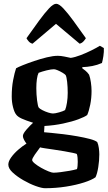

<svg xmlns="http://www.w3.org/2000/svg" viewBox="-20 -795 569 1015"><path d="M218 200Q201 200 169 188.5Q137 177 104 158Q71 139 47.5 117.5Q24 96 24 75Q24 58 39 37Q54 16 76.5 -3.5Q99 -23 120 -36Q114 -43 107.5 -55Q101 -67 101 -76Q101 -88 119.5 -109.5Q138 -131 155 -146Q117 -158 95 -168Q73 -178 65 -190Q56 -201 49 -228Q42 -255 42 -285Q42 -333 49.5 -372Q57 -411 65 -434Q75 -440 101 -450.5Q127 -461 161 -472.5Q195 -484 228 -492Q261 -500 286 -500Q301 -500 320.5 -496Q340 -492 354 -489Q376 -492 406 -503.5Q436 -515 464 -529Q492 -543 508 -553L529 -541Q530 -521 526.5 -498.5Q523 -476 519 -462Q494 -451 468 -446Q442 -441 415 -440V-434Q422 -429 432 -421Q442 -413 451 -400Q457 -384 460.5 -359.5Q464 -335 464 -314Q464 -276 457 -241.5Q450 -207 441 -187Q428 -177 394.5 -164.5Q361 -152 314 -142Q267 -132 215 -129L213 -96Q223 -95 251 -92.5Q279 -90 315.5 -85.5Q352 -81 389 -74.5Q426 -68 454.5 -60.5Q483 -53 494 -44Q500 -31 502.5 -12.5Q505 6 505 21Q505 54 499.5 88.5Q494 123 485 142Q466 156 424.5 169.5Q383 183 329 191.5Q275 200 218 200ZM260 -195Q271 -195 292.5 -201Q314 -207 324 -213Q330 -227 334 -252Q338 -277 338 -304Q338 -335 335 -362Q332 -389 327 -398Q323 -403 310.5 -410.5Q298 -418 285 -423.5Q272 -429 265 -429Q251 -429 226.5 -423Q202 -417 184 -410Q178 -398 175 -376.5Q172 -355 172 -329Q172 -296 176 -264.5Q180 -233 185 -226Q190 -220 204.5 -212.5Q219 -205 235 -200Q251 -195 260 -195ZM262 118Q277 118 300.5 115Q324 112 347 108Q370 104 387 99Q389 93 390 82Q391 71 391 61Q391 50 390 38Q389 26 386 19Q383 17 364.5 13Q346 9 319.5 4.5Q293 0 265.5 -4Q238 -8 218 -11Q198 -14 192 -16Q178 2 164 22.5Q150 43 150 51Q150 58 164 69.5Q178 81 197.5 92Q217 103 235.5 110.5Q254 118 262 118ZM152 -564Q140 -567 132 -576Q124 -585 120 -593Q156 -644 186 -685Q216 -726 239 -750.5Q262 -775 277 -775Q292 -775 315 -750.5Q338 -726 368 -685Q398 -644 434 -593Q430 -586 421.5 -576.5Q413 -567 401 -564L276 -669Z"/></svg>

Font: Texturina
Style: Bold
Weight: 700
Designer: Guillermo Torres Carreño
Foundry: Omnibus-Type
Version: Version 1.002; ttfautohint (v1.8.3)